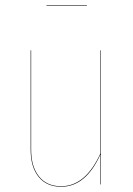

<svg xmlns="http://www.w3.org/2000/svg" viewBox="-20 -711 511 740"><path d="M314.9 -689H159.2V-690.9H314.9ZM369.1 -517.1V0H367.2V-116.2Q311 8.8 215.8 8.8Q159.7 8.8 128.9 -29.3Q98.1 -67.4 98.1 -133.8V-517.1H100.1V-133.8Q100.1 -68.4 130.4 -30.8Q160.6 6.8 215.8 6.8Q309.6 6.8 367.2 -120.1V-517.1Z"/></svg>

Font: Fira Sans Compressed Two
Style: Regular
Weight: 100
Width: 1
Designer: Carrois Corporate & Edenspiekermann AG
Foundry: Carrois Corporate GbR & Edenspiekermann AG
Version: Version 4.203;PS 004.203;hotconv 1.0.88;makeotf.lib2.5.64775